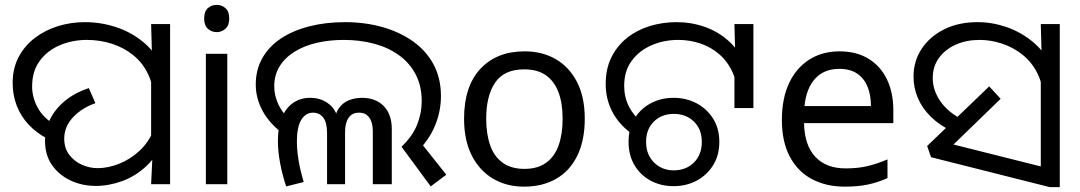

<svg xmlns="http://www.w3.org/2000/svg" viewBox="-20 -757 4437 789"><path d="M179 -185Q130 -210 97.5 -245Q65 -280 48.5 -323.5Q32 -367 32 -416Q32 -476 56.5 -522.5Q81 -569 123 -601Q165 -633 218 -649.5Q271 -666 329 -666Q394 -666 455.5 -646Q517 -626 566 -586.5Q615 -547 644 -487Q673 -427 673 -347L611 -344Q611 -405 589 -451.5Q567 -498 528.5 -529.5Q490 -561 440.5 -577Q391 -593 337 -593Q277 -593 225.5 -571Q174 -549 143 -506.5Q112 -464 112 -402Q112 -356 135.5 -313.5Q159 -271 208 -243L179 -185ZM373 7Q317 7 269.5 -15.5Q222 -38 193.5 -79Q165 -120 165 -178Q165 -227 187 -269.5Q209 -312 249.5 -344.5Q290 -377 345 -395L372 -333Q317 -314 280.5 -275.5Q244 -237 244 -187Q244 -148 264.5 -121Q285 -94 316.5 -80Q348 -66 381 -66Q424 -66 469.5 -84Q515 -102 553 -137Q591 -172 612 -224L650 -180Q626 -116 581.5 -74.5Q537 -33 482.5 -13Q428 7 373 7ZM606 -106 601 -144V-471L605 -511L601 -658H679V0H601Z M914 -536V0H826V-536ZM871 -737Q891 -737 906.5 -723.5Q922 -710 922 -681Q922 -653 906.5 -639Q891 -625 871 -625Q849 -625 834 -639Q819 -653 819 -681Q819 -710 834 -723.5Q849 -737 871 -737Z M1630 -154Q1675 -197 1694 -244.5Q1713 -292 1713 -341Q1713 -404 1688 -451.5Q1663 -499 1619 -530.5Q1575 -562 1517 -577.5Q1459 -593 1393 -593Q1333 -593 1281.5 -581Q1230 -569 1190.5 -544.5Q1151 -520 1129 -484.5Q1107 -449 1107 -402Q1107 -365 1123.5 -329Q1140 -293 1177 -258L1151 -201Q1088 -248 1059.5 -300.5Q1031 -353 1031 -409Q1031 -471 1058.5 -519Q1086 -567 1135.5 -599.5Q1185 -632 1252 -649Q1319 -666 1398 -666Q1479 -666 1550.5 -646Q1622 -626 1676.5 -587.5Q1731 -549 1761.5 -492.5Q1792 -436 1792 -362Q1792 -298 1766.5 -238Q1741 -178 1685 -123L1699 -184L1814 -39L1750 9ZM1156 9Q1141 -35 1131.5 -84.5Q1122 -134 1122 -179Q1122 -235 1138.5 -274.5Q1155 -314 1185 -334.5Q1215 -355 1255 -355Q1302 -355 1335 -327Q1368 -299 1373 -243H1351Q1355 -286 1371.5 -310.5Q1388 -335 1413.5 -345Q1439 -355 1468 -355Q1524 -355 1557 -321Q1590 -287 1590 -227V0H1512V-220Q1512 -227 1510.5 -239Q1509 -251 1503.5 -263.5Q1498 -276 1486.5 -285Q1475 -294 1455 -294Q1427 -294 1412.5 -273Q1398 -252 1398 -214V0H1324V-210Q1324 -253 1308.5 -273.5Q1293 -294 1266 -294Q1236 -294 1218 -264.5Q1200 -235 1200 -175Q1200 -150 1203.5 -121.5Q1207 -93 1213.5 -64.5Q1220 -36 1228 -9L1156 9Z M2383 -269Q2383 -180 2352.5 -117.5Q2322 -55 2266 -22.5Q2210 10 2133 10Q2062 10 2006.5 -22.5Q1951 -55 1919 -117.5Q1887 -180 1887 -269Q1887 -402 1954 -474Q2021 -546 2136 -546Q2209 -546 2264.5 -513.5Q2320 -481 2351.5 -419.5Q2383 -358 2383 -269ZM1978 -269Q1978 -206 1994.5 -159.5Q2011 -113 2046 -88Q2081 -63 2135 -63Q2189 -63 2224 -88Q2259 -113 2275.5 -159.5Q2292 -206 2292 -269Q2292 -333 2275 -378Q2258 -423 2223.5 -447.5Q2189 -472 2134 -472Q2052 -472 2015 -418Q1978 -364 1978 -269Z M2590 -198Q2529 -238 2499 -292.5Q2469 -347 2469 -412Q2469 -475 2493 -522.5Q2517 -570 2557.5 -602Q2598 -634 2650.5 -650Q2703 -666 2760 -666Q2821 -666 2876.5 -646.5Q2932 -627 2975.5 -587.5Q3019 -548 3044 -488.5Q3069 -429 3069 -348H3012Q3012 -410 2992 -456Q2972 -502 2937.5 -532.5Q2903 -563 2859 -578Q2815 -593 2767 -593Q2709 -593 2658.5 -571.5Q2608 -550 2576.5 -508Q2545 -466 2545 -404Q2545 -358 2564.5 -319.5Q2584 -281 2618 -254L2590 -198ZM2998 -475 3002 -513 2998 -658H3076V-313H2998ZM2748 8Q2696 8 2654 -14.5Q2612 -37 2587.5 -78Q2563 -119 2563 -174Q2563 -229 2587.5 -269.5Q2612 -310 2654 -332.5Q2696 -355 2748 -355Q2800 -355 2842.5 -332.5Q2885 -310 2910.5 -269.5Q2936 -229 2936 -174Q2936 -119 2910.5 -78Q2885 -37 2842.5 -14.5Q2800 8 2748 8ZM2749 -57Q2799 -57 2831.5 -89Q2864 -121 2864 -174Q2864 -226 2831.5 -257.5Q2799 -289 2749 -289Q2699 -289 2667 -257.5Q2635 -226 2635 -174Q2635 -122 2667.5 -89.5Q2700 -57 2749 -57Z M3430 -546Q3499 -546 3548.5 -516Q3598 -486 3624.5 -431.5Q3651 -377 3651 -304V-251H3284Q3286 -160 3330.5 -112.5Q3375 -65 3455 -65Q3506 -65 3545.5 -74.5Q3585 -84 3627 -102V-25Q3586 -7 3546 1.5Q3506 10 3451 10Q3375 10 3316.5 -21Q3258 -52 3225.5 -113.5Q3193 -175 3193 -264Q3193 -352 3222.5 -415Q3252 -478 3305.5 -512Q3359 -546 3430 -546ZM3429 -474Q3366 -474 3329.5 -433.5Q3293 -393 3286 -321H3559Q3559 -367 3545 -401Q3531 -435 3502.5 -454.5Q3474 -474 3429 -474Z M3894 -217Q3841 -242 3805 -277.5Q3769 -313 3751.5 -355Q3734 -397 3734 -442Q3734 -506 3767.5 -556.5Q3801 -607 3860 -636.5Q3919 -666 3997 -666Q4057 -666 4115.5 -646Q4174 -626 4222.5 -586.5Q4271 -547 4299.5 -487Q4328 -427 4328 -347L4267 -344Q4267 -408 4243.5 -455Q4220 -502 4181.5 -532.5Q4143 -563 4097 -578Q4051 -593 4005 -593Q3951 -593 3907.5 -573.5Q3864 -554 3838.5 -519Q3813 -484 3813 -436Q3813 -387 3843.5 -342Q3874 -297 3935 -265L3894 -217ZM4257 -482 4261 -510 4257 -658H4335V12H4294L3806 -111L3790 -157L4045 -402L4092 -351L3862 -128L3855 -174L4317 -58L4257 -6Z"/></svg>

Font: oriya25
Style: Book
Weight: 400
Designer: Jelle Bosma - Monotype Design Team
Foundry: Monotype Imaging Inc.
Version: Version 2.003